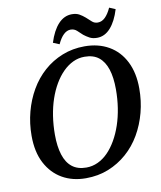

<svg xmlns="http://www.w3.org/2000/svg" viewBox="-94 -936 860 1028"><g transform="rotate(-10 335.5 -422.0)"><path d="M290 17Q217 17 161.5 -15Q106 -47 74 -108Q42 -169 42 -257Q42 -324 58.5 -386.5Q75 -449 106 -502.5Q137 -556 181.5 -595.5Q226 -635 282.5 -657.5Q339 -680 404 -680Q479 -680 535.5 -647.5Q592 -615 623 -553.5Q654 -492 654 -407Q654 -339 637.5 -276.5Q621 -214 590 -160.5Q559 -107 514 -67.5Q469 -28 413 -5.5Q357 17 290 17ZM302 -39Q335 -39 365 -53Q395 -67 420 -92.5Q445 -118 465.5 -153.5Q486 -189 500.5 -232Q515 -275 522.5 -323.5Q530 -372 530 -424Q530 -489 515.5 -533.5Q501 -578 471.5 -601.5Q442 -625 394 -625Q361 -625 331.5 -611Q302 -597 276.5 -571.5Q251 -546 230.5 -511Q210 -476 195.5 -433.5Q181 -391 173.5 -342Q166 -293 166 -241Q166 -177 180.5 -131.5Q195 -86 225 -62.5Q255 -39 302 -39ZM241 -728Q261 -792 293 -826.5Q325 -861 367 -861Q391 -861 407 -852Q423 -843 438 -830Q452 -818 465 -805.5Q478 -793 497 -793Q519 -793 537 -810.5Q555 -828 570 -861L603 -847Q584 -784 552.5 -748.5Q521 -713 479 -713Q455 -713 438.5 -722Q422 -731 408 -742Q394 -755 380 -768Q366 -781 346 -781Q326 -781 308 -764Q290 -747 275 -714Z"/></g></svg>

Font: Source Serif 4 18pt SemiBold
Style: Italic
Weight: 600
Italic angle: -12°
Designer: Frank Grießhammer
Foundry: Adobe Systems Incorporated
Version: Version 4.004;hotconv 1.0.116;makeotfexe 2.5.65601